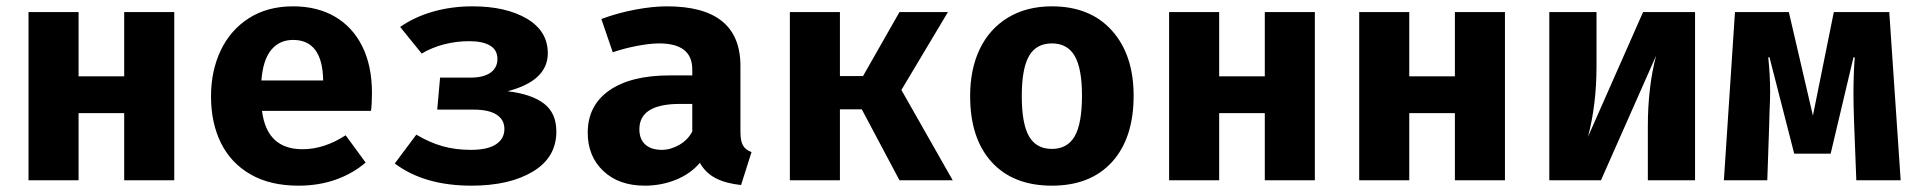

<svg xmlns="http://www.w3.org/2000/svg" viewBox="-20 -569 6040 606"><path d="M372 -212H228V0H70V-531H228V-328H372V-531H530V0H372Z M935 -98Q1003 -98 1071 -142L1134 -56Q1095 -22 1041 -2.5Q987 17 922 17Q833 17 771 -18.5Q709 -54 677.5 -117.5Q646 -181 646 -265Q646 -345 676.5 -409.5Q707 -474 765.5 -511.5Q824 -549 905 -549Q981 -549 1037 -516.5Q1093 -484 1123.5 -422.5Q1154 -361 1154 -276Q1154 -243 1151 -219H807Q822 -98 935 -98ZM805 -315H1000Q998 -443 905 -443Q862 -443 836 -411.5Q810 -380 805 -315Z M1465 -324Q1506 -324 1528 -339.5Q1550 -355 1550 -383Q1550 -411 1527 -425Q1504 -439 1461 -439Q1420 -439 1381.5 -429Q1343 -419 1311 -400L1243 -484Q1289 -516 1347.5 -532.5Q1406 -549 1471 -549Q1577 -549 1643 -510Q1709 -471 1709 -401Q1709 -314 1582 -281Q1658 -272 1697 -242Q1736 -212 1736 -154Q1736 -72 1662 -27.5Q1588 17 1468 17Q1319 17 1226 -53L1294 -144Q1336 -119 1377 -107.5Q1418 -96 1466 -96Q1519 -96 1545.5 -113.5Q1572 -131 1572 -162Q1572 -191 1547.5 -207Q1523 -223 1475 -223H1360L1369 -324Z M2352 -89 2319 15Q2271 10 2239 -6.5Q2207 -23 2189 -55Q2159 -20 2113 -1.5Q2067 17 2015 17Q1933 17 1884 -29.5Q1835 -76 1835 -150Q1835 -236 1903 -283.5Q1971 -331 2094 -331H2165V-350Q2165 -432 2060 -432Q2033 -432 1992.5 -424.5Q1952 -417 1914 -404L1878 -509Q1929 -528 1984.5 -538.5Q2040 -549 2085 -549Q2317 -549 2317 -361V-153Q2317 -124 2325 -110Q2333 -96 2352 -89ZM2165 -154V-241H2126Q1998 -241 1998 -161Q1998 -130 2016.5 -113Q2035 -96 2069 -96Q2096 -96 2123.5 -111.5Q2151 -127 2165 -154Z M2473 -531H2631V-329H2704L2819 -531H2972L2825 -285L2987 0H2819L2700 -224H2631V0H2473Z M3558 -267Q3558 -133 3490 -58Q3422 17 3300 17Q3178 17 3110 -57.5Q3042 -132 3042 -266Q3042 -351 3072.5 -414.5Q3103 -478 3161.5 -513.5Q3220 -549 3300 -549Q3421 -549 3489.5 -472.5Q3558 -396 3558 -267ZM3205 -266Q3205 -178 3228 -138.5Q3251 -99 3300 -99Q3349 -99 3372 -139Q3395 -179 3395 -267Q3395 -353 3372 -392.5Q3349 -432 3300 -432Q3251 -432 3228 -392.5Q3205 -353 3205 -266Z M3972 -212H3828V0H3670V-531H3828V-328H3972V-531H4130V0H3972Z M4572 -212H4428V0H4270V-531H4428V-328H4572V-531H4730V0H4572Z M5330 0H5181V-169Q5181 -294 5207 -393L5033 0H4870V-531H5019V-360Q5019 -239 4992 -137L5166 -531H5330Z M5979 0H5839L5832 -181Q5830 -239 5830 -270Q5830 -335 5834 -388H5830L5758 -84H5643L5565 -388H5561Q5567 -333 5567 -278Q5567 -257 5565 -213L5564 -175L5558 0H5421L5456 -531H5626L5702 -204L5768 -531H5943Z"/></svg>

Font: Fira Mono
Style: Bold
Weight: 700
Monospace: yes
Designer: Carrois Corporate & Edenspiekermann AG
Foundry: Carrois Corporate GbR & Edenspiekermann AG
Version: Version 3.206